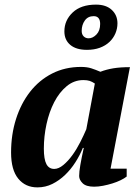

<svg xmlns="http://www.w3.org/2000/svg" viewBox="-20 -800 603 832"><path d="M215 -68Q234 -68 254.5 -85Q275 -102 293.5 -127.5Q312 -153 327.5 -183.5Q343 -214 354 -240L391 -438Q379 -446 368.5 -449.5Q358 -453 341 -453Q301 -453 269 -426.5Q237 -400 215 -357.5Q193 -315 181.5 -262Q170 -209 170 -156Q170 -110 181 -89Q192 -68 215 -68ZM339 -159Q326 -127 306.5 -96.5Q287 -66 262 -42Q237 -18 207 -3Q177 12 142 12Q90 12 59 -26Q28 -64 28 -139Q28 -217 49.5 -284.5Q71 -352 110.5 -402.5Q150 -453 206 -481.5Q262 -510 331 -510Q357 -510 375.5 -504Q394 -498 415 -489Q441 -499 471 -504Q501 -509 543 -509L459 -69H529V-35Q519 -27 502.5 -19Q486 -11 466.5 -5Q447 1 426.5 5Q406 9 388 9Q353 9 338 -6Q323 -21 323 -37Q323 -55 328 -84.5Q333 -114 343 -159ZM259 -664Q259 -712 295 -746Q331 -780 396 -780Q440 -780 464.5 -757Q489 -734 489 -699Q489 -676 480 -655Q471 -634 454 -618Q437 -602 412.5 -593Q388 -584 357 -584Q310 -584 284.5 -605.5Q259 -627 259 -664ZM334 -666Q334 -651 342.5 -642.5Q351 -634 364 -634Q382 -634 398 -650.5Q414 -667 414 -696Q414 -730 386 -730Q361 -730 347.5 -711Q334 -692 334 -666Z"/></svg>

Font: PT Serif
Style: Bold Italic
Weight: 700
Italic angle: -12°
Designer: A.Korolkova, O.Umpeleva, V.Yefimov
Foundry: ParaType Ltd
Version: Version 1.000W OFL